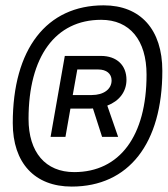

<svg xmlns="http://www.w3.org/2000/svg" viewBox="-20 -706 628 719"><path d="M248.5 -7.3C461.9 -7.3 587.9 -168.5 587.9 -440.9C587.9 -595.2 506.3 -686 368.2 -686C154.3 -686 27.8 -522.5 27.8 -245.1C27.8 -95.7 109.9 -7.3 248.5 -7.3ZM257.8 -61.5C150.4 -61.5 86.9 -135.7 86.9 -260.7C86.9 -494.1 187.5 -631.8 358.9 -631.8C465.8 -631.8 528.8 -555.7 528.8 -426.3C528.8 -196.8 428.2 -61.5 257.8 -61.5ZM169.4 -193.4H225.1L243.7 -299.3H315.9C320.3 -299.3 324.2 -299.3 328.1 -299.8L362.3 -193.4H422.4L381.8 -310.5C426.3 -327.6 453.6 -362.3 453.6 -407.2C453.6 -461.9 417 -496.6 357.9 -496.6H222.7ZM252.4 -350.1 269.5 -445.8H348.1C378.4 -445.8 397.9 -430.2 397.9 -404.8C397.9 -372.1 368.2 -350.1 323.7 -350.1Z"/></svg>

Font: Cascadia Code NF Light
Style: Italic
Weight: 300
Italic angle: -10°
Monospace: yes
Designer: Aaron Bell
Foundry: Saja Typeworks
Version: Version 2404.023